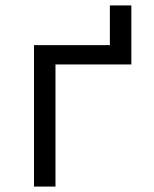

<svg xmlns="http://www.w3.org/2000/svg" viewBox="-20 -686 565 706"><path d="M105 0V-520H384V-666H463V-449H184V0Z"/></svg>

Font: Iosevka Pride
Style: Regular
Weight: 400
Monospace: yes
Designer: Belleve Invis
Foundry: Belleve Invis
Version: Version 30.3.1; ttfautohint (v1.8.4)